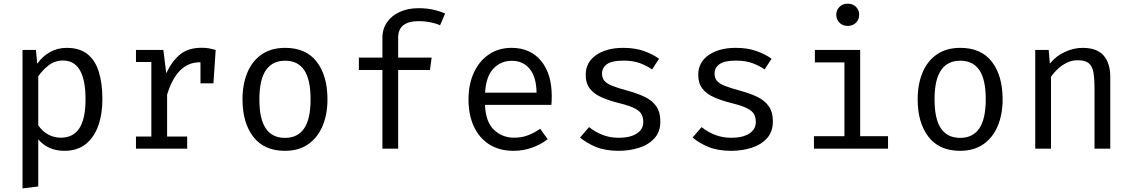

<svg xmlns="http://www.w3.org/2000/svg" viewBox="-20 -813 6194 1050"><path d="M344.6 -551.3Q416.4 -551.3 459.2 -516.4Q502.1 -481.5 521 -418.2Q540 -354.9 540 -270.3Q540 -188.7 517.2 -124.9Q494.4 -61 448.2 -24.6Q402.1 11.8 331.8 11.8Q243.1 11.8 189.2 -50.8V206.7L103.1 217.4V-540H176.4L183.6 -464.6Q213.3 -506.2 254.4 -528.7Q295.4 -551.3 344.6 -551.3ZM324.1 -482.1Q279.5 -482.1 245.1 -455.1Q210.8 -428.2 189.2 -395.4V-127.7Q210.3 -96.4 242.3 -78.2Q274.4 -60 312.8 -60Q380 -60 413.8 -111.3Q447.7 -162.6 447.7 -270.8Q447.7 -482.1 324.1 -482.1Z M723.6 0V-66.2H807.7V-473.8H723.6V-540H873.3L889.2 -412.3Q920.5 -479 965.1 -515.4Q1009.7 -551.8 1083.1 -551.8Q1105.6 -551.8 1123.3 -548.5Q1141 -545.1 1159.5 -540L1147.2 -357.4H1076.4V-472.3Q1074.4 -472.3 1071.8 -472.3Q947.7 -472.3 893.8 -294.9V-66.2H1003.6V0Z M1539.5 -551.3Q1653.8 -551.3 1712.3 -474.9Q1770.8 -398.5 1770.8 -270.3Q1770.8 -187.7 1744.1 -124.1Q1717.4 -60.5 1665.6 -24.4Q1613.8 11.8 1538.5 11.8Q1424.1 11.8 1365.1 -65.1Q1306.2 -142.1 1306.2 -269.2Q1306.2 -352.3 1332.8 -416.2Q1359.5 -480 1411.5 -515.6Q1463.6 -551.3 1539.5 -551.3ZM1539.5 -481Q1469.7 -481 1434.1 -429.2Q1398.5 -377.4 1398.5 -269.2Q1398.5 -162.1 1433.6 -110.5Q1468.7 -59 1538.5 -59Q1608.2 -59 1643.3 -110.8Q1678.5 -162.6 1678.5 -270.3Q1678.5 -377.9 1643.6 -429.5Q1608.7 -481 1539.5 -481Z M2268.2 -768.2Q2311.8 -768.2 2347.2 -760.5Q2382.6 -752.8 2414.4 -739L2386.7 -674.9Q2360.5 -686.2 2331 -691.8Q2301.5 -697.4 2270.8 -697.4Q2157.4 -697.4 2157.4 -607.7V-497.9H2340.5L2331.3 -430.3H2157.4V0H2071.3V-430.3H1942.6V-497.9H2071.3V-605.6Q2071.3 -655.9 2097.2 -692.3Q2123.1 -728.7 2167.7 -748.5Q2212.3 -768.2 2268.2 -768.2Z M2632.3 -239.5Q2635.9 -145.6 2681.8 -102.8Q2727.7 -60 2790.3 -60Q2831.8 -60 2865.1 -72.3Q2898.5 -84.6 2934.4 -108.7L2974.9 -51.8Q2937.4 -22.1 2888.7 -5.1Q2840 11.8 2789.2 11.8Q2710.3 11.8 2655.1 -23.6Q2600 -59 2571 -122.3Q2542.1 -185.6 2542.1 -269.2Q2542.1 -351.3 2571 -414.9Q2600 -478.5 2653.1 -514.9Q2706.2 -551.3 2777.9 -551.3Q2880 -551.3 2938.7 -480.5Q2997.4 -409.7 2997.4 -286.7Q2997.4 -272.8 2996.7 -260.5Q2995.9 -248.2 2995.4 -239.5ZM2779 -480.5Q2719 -480.5 2678.5 -437.9Q2637.9 -395.4 2632.8 -306.2H2914.4Q2912.8 -392.8 2876.4 -436.7Q2840 -480.5 2779 -480.5Z M3363.6 -59.5Q3426.2 -59.5 3462.1 -82.6Q3497.9 -105.6 3497.9 -145.1Q3497.9 -169.2 3489 -187.2Q3480 -205.1 3452.3 -219.7Q3424.6 -234.4 3367.2 -248.7Q3311.3 -262.6 3270 -280.8Q3228.7 -299 3205.9 -328.2Q3183.1 -357.4 3183.1 -404.1Q3183.1 -472.3 3240 -511.8Q3296.9 -551.3 3388.2 -551.3Q3453.3 -551.3 3501.8 -533.8Q3550.3 -516.4 3584.1 -491.8L3546.2 -433.3Q3515.9 -454.4 3478.7 -467.9Q3441.5 -481.5 3389.2 -481.5Q3325.6 -481.5 3299 -461.8Q3272.3 -442.1 3272.3 -410.8Q3272.3 -386.7 3285.4 -371Q3298.5 -355.4 3329.7 -343.1Q3361 -330.8 3415.9 -315.9Q3468.7 -301.5 3508.2 -282.1Q3547.7 -262.6 3569.5 -231Q3591.3 -199.5 3591.3 -149.2Q3591.3 -91.8 3558.5 -56.2Q3525.6 -20.5 3473.6 -4.4Q3421.5 11.8 3363.6 11.8Q3290.3 11.8 3238.7 -9.5Q3187.2 -30.8 3152.3 -61L3201.5 -117.9Q3233.3 -91.8 3274.6 -75.6Q3315.9 -59.5 3363.6 -59.5Z M3979 -59.5Q4041.5 -59.5 4077.4 -82.6Q4113.3 -105.6 4113.3 -145.1Q4113.3 -169.2 4104.4 -187.2Q4095.4 -205.1 4067.7 -219.7Q4040 -234.4 3982.6 -248.7Q3926.7 -262.6 3885.4 -280.8Q3844.1 -299 3821.3 -328.2Q3798.5 -357.4 3798.5 -404.1Q3798.5 -472.3 3855.4 -511.8Q3912.3 -551.3 4003.6 -551.3Q4068.7 -551.3 4117.2 -533.8Q4165.6 -516.4 4199.5 -491.8L4161.5 -433.3Q4131.3 -454.4 4094.1 -467.9Q4056.9 -481.5 4004.6 -481.5Q3941 -481.5 3914.4 -461.8Q3887.7 -442.1 3887.7 -410.8Q3887.7 -386.7 3900.8 -371Q3913.8 -355.4 3945.1 -343.1Q3976.4 -330.8 4031.3 -315.9Q4084.1 -301.5 4123.6 -282.1Q4163.1 -262.6 4184.9 -231Q4206.7 -199.5 4206.7 -149.2Q4206.7 -91.8 4173.8 -56.2Q4141 -20.5 4089 -4.4Q4036.9 11.8 3979 11.8Q3905.6 11.8 3854.1 -9.5Q3802.6 -30.8 3767.7 -61L3816.9 -117.9Q3848.7 -91.8 3890 -75.6Q3931.3 -59.5 3979 -59.5Z M4615.4 -792.8Q4644.1 -792.8 4661.3 -775.4Q4678.5 -757.9 4678.5 -732.8Q4678.5 -706.7 4661.3 -689Q4644.1 -671.3 4615.4 -671.3Q4588.2 -671.3 4570.8 -689Q4553.3 -706.7 4553.3 -732.8Q4553.3 -757.9 4570.8 -775.4Q4588.2 -792.8 4615.4 -792.8ZM4684.1 -540V-68.2H4836.4V0H4431.3V-68.2H4597.9V-471.8H4436.4V-540Z M5231.8 -551.3Q5346.2 -551.3 5404.6 -474.9Q5463.1 -398.5 5463.1 -270.3Q5463.1 -187.7 5436.4 -124.1Q5409.7 -60.5 5357.9 -24.4Q5306.2 11.8 5230.8 11.8Q5116.4 11.8 5057.4 -65.1Q4998.5 -142.1 4998.5 -269.2Q4998.5 -352.3 5025.1 -416.2Q5051.8 -480 5103.8 -515.6Q5155.9 -551.3 5231.8 -551.3ZM5231.8 -481Q5162.1 -481 5126.4 -429.2Q5090.8 -377.4 5090.8 -269.2Q5090.8 -162.1 5125.9 -110.5Q5161 -59 5230.8 -59Q5300.5 -59 5335.6 -110.8Q5370.8 -162.6 5370.8 -270.3Q5370.8 -377.9 5335.9 -429.5Q5301 -481 5231.8 -481Z M5641.5 0V-540H5714.9L5721.5 -465.1Q5754.4 -506.7 5803.6 -529Q5852.8 -551.3 5900 -551.3Q5979.5 -551.3 6015.6 -509.2Q6051.8 -467.2 6051.8 -392.3V0H5965.6V-328.7Q5965.6 -384.1 5959.5 -417.9Q5953.3 -451.8 5933.6 -467.7Q5913.8 -483.6 5873.3 -483.6Q5841.5 -483.6 5813.6 -469.7Q5785.6 -455.9 5763.8 -435.1Q5742.1 -414.4 5727.7 -393.3V0Z"/></svg>

Font: FiraCode Nerd Font
Style: Regular
Weight: 400
Designer: Carrois Corporate, Edenspiekermann AG, Nikita Prokopov
Foundry: Carrois Corporate, Edenspiekermann AG, Nikita Prokopov
Version: Version 6.002;Nerd Fonts 2.2.2